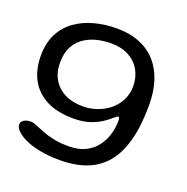

<svg xmlns="http://www.w3.org/2000/svg" viewBox="-120 -554 860 884"><g transform="rotate(20 310.0 -112.0)"><path d="M265.5 218.5Q208 218.5 164.5 209.5Q121 200.5 92 186.5Q63 172.5 48.2 157Q33.5 141.5 33.5 128.5Q33.5 118.5 39.8 111.5Q46 104.5 56.2 100.8Q66.5 97 79.5 97Q92 97 109.5 104.5Q127 112 151.2 121.5Q175.5 131 208.5 138Q241.5 145 284.5 144.5Q332 144 365 127Q398 110 418.5 82Q439 54 448.2 21.2Q457.5 -11.5 457.5 -44.5Q457.5 -50 456.8 -53.8Q456 -57.5 454.5 -59.8Q453 -62 450.5 -62Q445 -62 432 -50Q419 -38 396.5 -22.5Q374 -7 340 5Q306 17 258.5 17Q179.5 17 126.5 -10Q73.5 -37 46.2 -86.5Q19 -136 19 -204.5Q19 -266.5 42 -311.5Q65 -356.5 105.2 -385.2Q145.5 -414 197.5 -427.8Q249.5 -441.5 307 -441.5Q369 -441.5 417.2 -422.2Q465.5 -403 498.5 -366.5Q531.5 -330 548.5 -278Q565.5 -226 565.5 -160.5Q565.5 -59.5 546.2 12.8Q527 85 489 130.5Q451 176 395 197.2Q339 218.5 265.5 218.5ZM279.5 -50.5Q317 -50.5 351 -62.8Q385 -75 411 -97Q437 -119 452 -149.5Q467 -180 467 -216Q467 -259 448 -293.5Q429 -328 392.5 -348Q356 -368 303.5 -368Q273 -368 239.8 -360.8Q206.5 -353.5 177.8 -335.2Q149 -317 131 -285Q113 -253 113 -203.5Q113 -157 133.5 -122.5Q154 -88 191.2 -69.2Q228.5 -50.5 279.5 -50.5Z"/></g></svg>

Font: Gluten Thin Light
Style: Regular
Weight: 300
Version: Version 1.300